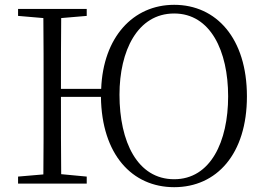

<svg xmlns="http://www.w3.org/2000/svg" viewBox="-20 -762 1104 797"><path d="M703 -18C550 -18 476 -174 476 -369C476 -550 550 -706 703 -706C854 -706 927 -550 927 -362C927 -174 854 -18 703 -18ZM703 15C879 15 1005 -122 1005 -362C1005 -603 878 -742 703 -742C532 -742 408 -607 400 -393H233C233 -493 233 -592 234 -687L340 -696V-725H55V-696L160 -687C161 -590 161 -490 161 -390V-335C161 -235 161 -136 160 -38L55 -29V0H340V-29L234 -39C233 -135 233 -234 233 -360H399C402 -121 528 15 703 15Z"/></svg>

Font: Noto Serif CJK KR Light
Style: Regular
Weight: 300
Designer: Ryoko NISHIZUKA 西塚涼子 (kana & ideographs); Frank Grießhammer (Latin, Greek & Cyrillic); Wenlong ZHANG 张文龙 (bopomofo); San
Foundry: Adobe
Version: Version 2.001;hotconv 1.1.0;makeotfexe 2.6.0